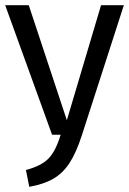

<svg xmlns="http://www.w3.org/2000/svg" viewBox="-23 -709 498 741"><path d="M293 -187Q271 -119 245 -79.5Q219 -40 182.5 -19Q146 2 90 12L77 -53Q135 -68 163.5 -96.5Q192 -125 211 -189H178L-3 -689H88L235 -245L367 -689H455Z"/></svg>

Font: Fira Sans Compressed
Style: Regular
Weight: 400
Width: 1
Designer: bBox Type GmbH & Carrois Corporate GbR & Edenspiekermann AG
Foundry: bBox Type GmbH & Carrois Corporate GbR & Edenspiekermann AG
Version: Version 4.301